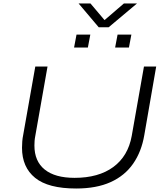

<svg xmlns="http://www.w3.org/2000/svg" viewBox="-20 -1067 946 1099"><path d="M416 12Q256 12 181 -49Q106 -110 106 -221Q106 -239 107.5 -258Q109 -277 113 -296L182 -686H252L182 -289Q179 -274 178 -260.5Q177 -247 177 -234Q177 -144 236 -96.5Q295 -49 407 -49Q544 -49 628.5 -111Q713 -173 734 -289L804 -686H874L806 -294Q790 -199 742 -130Q694 -61 613 -24.5Q532 12 416 12ZM404 -795 418 -869H497L483 -795ZM639 -795 653 -869H732L718 -795ZM764 -1047 602 -911H545L430 -1047H498L591 -937H561L689 -1047Z"/></svg>

Font: Archivo Expanded ExtraLight
Style: Italic
Weight: 250
Width: 7
Italic angle: -10°
Designer: Hector Gatti
Foundry: Omnibus-Type
Version: Version 2.001